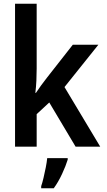

<svg xmlns="http://www.w3.org/2000/svg" viewBox="-20 -780 570 1021"><path d="M60 0V-760H175V-415Q175 -382 173.5 -351Q172 -320 168 -286H171Q184 -306 198 -325Q212 -344 229 -366L367 -542H503L323 -317L513 0H382L242 -235L175 -173V0ZM199 210Q205 193 211.5 165.5Q218 138 223.5 110Q229 82 231 61H340V69Q330 102 310 145Q290 188 266 221H199Z"/></svg>

Font: Noto Sans Mono Condensed SemiBold
Style: Regular
Weight: 600
Width: 3
Designer: Monotype Design Team
Foundry: Monotype Imaging Inc.
Version: Version 2.014